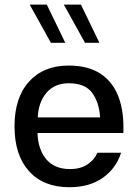

<svg xmlns="http://www.w3.org/2000/svg" viewBox="-20 -801 588 827"><path d="M141.6 -228Q143.6 -158.7 178.7 -115.7Q213.9 -72.8 281.7 -72.8Q327.6 -72.8 357.4 -93.3Q387.2 -113.8 399.4 -143.1H501.5Q480.5 -76.2 423.1 -35.4Q365.7 5.4 278.8 5.4Q167 5.4 104.7 -64Q42.5 -133.3 42.5 -256.8Q42.5 -380.4 105 -449.5Q167.5 -518.6 275.4 -518.6Q361.3 -518.6 414.6 -482.4Q467.8 -446.3 491.5 -381.1Q515.1 -315.9 511.2 -228ZM142.6 -295.4H411.1Q407.7 -358.4 377.4 -400.4Q347.2 -442.4 276.4 -442.4Q215.3 -442.4 180.4 -401.6Q145.5 -360.8 142.6 -295.4ZM261.2 -616.7H199.2L107.9 -781.2H181.6ZM408.2 -616.7H346.2L254.9 -781.2H328.6Z"/></svg>

Font: Estedad-FD Medium
Style: Regular
Weight: 500
Designer: Amin Abedi
Version: Version 7.3